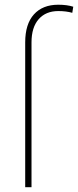

<svg xmlns="http://www.w3.org/2000/svg" viewBox="-20 -780 325 800"><path d="M85 0V-603.5Q85 -679.7 121.3 -720Q157.7 -760.3 222.7 -760.3Q259.3 -760.3 285.2 -752L281.2 -726.6Q255.9 -733.9 223.1 -733.9Q170.9 -733.9 141.1 -700Q111.3 -666 111.3 -603.5V0Z"/></svg>

Font: Roboto Thin
Style: Regular
Weight: 250
Designer: Google
Version: Version 2.134; 2016